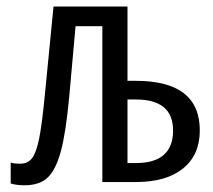

<svg xmlns="http://www.w3.org/2000/svg" viewBox="-20 -548 640 578"><path d="M388.7 -304.7Q581.5 -304.7 581.5 -155.3Q581.5 -82 531.2 -41Q481 0 389.2 0H288.1V-469.2H207.5L188 -252.9Q178.2 -147.9 163.1 -92.3Q147.9 -36.6 123.5 -13.4Q99.1 9.8 53.2 9.8Q30.3 9.8 12.2 4.4V-58.6Q22.5 -55.2 40.5 -55.2Q64 -55.2 76.7 -72Q89.4 -88.9 97.9 -130.9Q106.4 -172.9 115.2 -264.2L141.1 -528.3H363.8V-304.7ZM363.8 -57.1H388.7Q501 -57.1 501 -155.3Q501 -248.5 389.2 -248.5H363.8Z"/></svg>

Font: Cousine
Style: Regular
Weight: 400
Monospace: yes
Designer: Steve Matteson
Foundry: Ascender Corporation
Version: Version 1.20